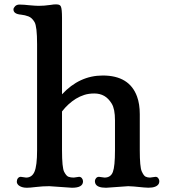

<svg xmlns="http://www.w3.org/2000/svg" viewBox="-20 -865 789 892"><path d="M314.5 7.3 209 0Q177.7 0 147.7 3.7Q117.7 7.3 104.7 7.3Q91.8 7.3 82.3 4.2Q72.8 1 67.4 -3.4Q58.1 -11.2 58.1 -20.8Q58.1 -30.3 63.2 -36.9Q68.4 -43.5 76.7 -43.5L101.1 -40Q128.4 -40 140.1 -66.9Q152.3 -95.2 152.3 -167V-659.7Q152.3 -742.2 140.4 -762.5Q128.4 -782.7 112.3 -788.8Q96.2 -794.9 78.1 -796.9Q42.5 -799.8 42.5 -821.3Q42.5 -828.1 50 -835.9Q57.6 -843.8 70.8 -843.8Q84 -843.8 93.8 -842.8L114.3 -840.8Q145.5 -837.9 159.9 -837.9Q174.3 -837.9 185.5 -838.9L215.8 -842.3Q229.5 -844.7 238.5 -844.7Q247.6 -844.7 253.7 -843Q259.8 -841.3 262.7 -835Q268.1 -824.2 268.1 -781.2V-426.8Q349.1 -514.2 457.5 -514.2Q581.1 -514.2 616.7 -416.5Q629.4 -381.8 629.4 -334.5V-167Q629.4 -89.4 638.4 -69.1Q647.5 -48.8 656.2 -44.4Q665 -40 676.8 -40L702.6 -43.5Q710.9 -43.5 715.6 -36.6Q720.2 -29.8 720.2 -23.9Q720.2 -18.1 718.3 -12.9Q716.3 -7.8 710.9 -3.4Q693.4 10.7 648.4 5.9Q592.3 0 575.7 0L472.7 7.3Q430.7 7.3 422.9 -12.7Q420.9 -18.1 420.9 -24.2Q420.9 -30.3 426 -36.9Q431.2 -43.5 439.9 -43.5L465.8 -40Q494.6 -40 504.4 -66.2Q514.2 -92.3 514.2 -167V-306.2Q514.2 -358.9 499 -383.5Q483.9 -408.2 464.1 -419.4Q444.3 -430.7 418.2 -430.7Q392.1 -430.7 371.6 -424.1Q351.1 -417.5 332.5 -406.2Q295.9 -383.3 268.1 -347.2V-167Q268.1 -85.9 278.1 -66.7Q288.1 -47.4 298.3 -43.7Q308.6 -40 322.8 -40L347.2 -43.5Q355.5 -43.5 360.6 -36.9Q365.7 -30.3 365.7 -22.5Q365.7 7.3 314.5 7.3Z"/></svg>

Font: Stoke
Style: Regular
Weight: 400
Designer: Nicole Fally
Foundry: Nicole Fally
Version: Version 1.002